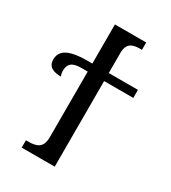

<svg xmlns="http://www.w3.org/2000/svg" viewBox="-185 -856 849 952"><g transform="rotate(30 239.5 -380.0)"><path d="M93 0H282V-490H449V-536H282V-650C282 -709 315 -718 359 -718H367V-760H188V-536H160C42 -536 10 -503 10 -456C10 -413 46 -402 85 -402C81 -412 79 -421 79 -430C79 -474 101 -490 152 -490H188V-114C188 -51 151 -42 106 -42H93Z"/></g></svg>

Font: Noto Serif Thai
Style: Regular
Weight: 400
Designer: Monotype Design Team
Foundry: Monotype Imaging Inc.
Version: Version 1.901